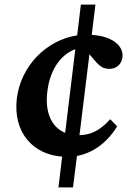

<svg xmlns="http://www.w3.org/2000/svg" viewBox="-20 -670 550 831"><path d="M233 141H296L313 5C381 -8 442 -50 487 -123L457 -154C413 -105 373 -86 324 -85L367 -435L391 -407C414 -380 429 -372 454 -372C483 -372 506 -391 510 -422C516 -472 465 -514 377 -519L393 -650H330L314 -517C178 -496 70 -382 53 -245C35 -97 123 -1 249 8ZM185 -275C197 -375 249 -437 306 -457L262 -95C205 -119 173 -180 185 -275Z"/></svg>

Font: TPK Tissa Web SemiBold
Style: Italic
Weight: 600
Italic angle: -7°
Designer: Jacques Le Bailly, Suppakit Chalermlarp | Katatrad Co.,Ltd.
Foundry: Jacques Le Bailly, Cadson Demak Co.,Ltd.
Version: Version 5.000;Glyphs 3.1.2 (3151)